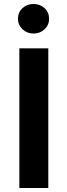

<svg xmlns="http://www.w3.org/2000/svg" viewBox="-20 -942 337 962"><path d="M70 -848Q70 -880 92.5 -901Q115 -922 148 -922Q181 -922 203.5 -901Q226 -880 226 -848Q226 -817 203.5 -795.5Q181 -774 148 -774Q115 -774 92.5 -795.5Q70 -817 70 -848ZM222 -700V0H77V-700Z"/></svg>

Font: Venryn Sans SemiBold
Style: Regular
Weight: 600
Designer: Owen Earl, indestructible type* (font) & Cristiano Sobral (main changes)
Version: Version 3.60;October 28, 2020;FontCreator 13.0.0.2681 64-bit